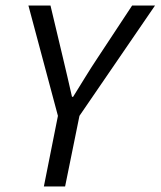

<svg xmlns="http://www.w3.org/2000/svg" viewBox="-20 -676 582 696"><path d="M139 0 190 -256 83 -656H163L208 -467Q217 -431 224.5 -397Q232 -363 241 -325H245Q268 -362 289.5 -397Q311 -432 335 -468L459 -656H542L268 -256L216 0Z"/></svg>

Font: TypoPRO Source Sans Pro
Style: Italic
Weight: 400
Italic angle: -11°
Designer: Paul D. Hunt
Foundry: Adobe Systems Incorporated
Version: Version 1.075;PS 2.000;hotconv 1.0.86;makeotf.lib2.5.63406